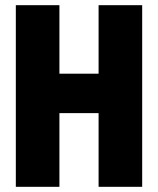

<svg xmlns="http://www.w3.org/2000/svg" viewBox="-20 -720 609 740"><path d="M41 0V-700H209V-436H360V-700H528V0H360V-284H209V0Z"/></svg>

Font: Tektur SemiCondensed
Style: Bold
Weight: 700
Width: 4
Designer: Adam Jagosz
Foundry: Adam Jagosz
Version: Version 1.005;gftools[0.9.30]